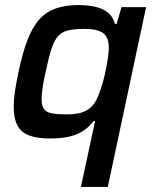

<svg xmlns="http://www.w3.org/2000/svg" viewBox="-20 -538 628 757"><path d="M299 199 355 -61H349Q328 -33 301.5 -18Q275 -3 244 2.5Q213 8 177 8Q128 8 96 -3.5Q64 -15 49 -43Q34 -71 34 -118Q34 -145 39 -178.5Q44 -212 53 -254Q69 -331 89 -382Q109 -433 136 -462.5Q163 -492 201 -505Q239 -518 289 -518Q323 -518 352.5 -512Q382 -506 403.5 -490Q425 -474 433 -444H440L459 -510H556L405 199ZM242 -87Q273 -87 293.5 -92Q314 -97 329.5 -108Q345 -119 356 -137Q363 -149 371 -169.5Q379 -190 386 -215.5Q393 -241 398 -266.5Q403 -292 406 -313.5Q409 -335 409 -349Q409 -392 386 -408Q363 -424 314 -424Q274 -424 249.5 -418.5Q225 -413 209.5 -396Q194 -379 183 -345.5Q172 -312 160 -255Q152 -219 148 -192.5Q144 -166 144 -148Q144 -121 153.5 -108Q163 -95 185 -91Q207 -87 242 -87Z"/></svg>

Font: Saira Thin Medium
Style: Italic
Weight: 500
Italic angle: -12°
Version: Version 1.101